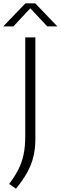

<svg xmlns="http://www.w3.org/2000/svg" viewBox="-56 -965 366 1156"><path d="M40 171 -1 142.5Q32.5 98.5 54 56.5Q75.5 14.5 85.8 -33.8Q96 -82 96 -144V-740H157V-130.5Q157 -70 144.8 -20.5Q132.5 29 106.8 75.2Q81 121.5 40 171ZM-36.5 -806 97 -945H156L289.5 -806H228.5L117.5 -924.5H135.5L24.5 -806Z"/></svg>

Font: Encode Sans SemiExpanded Light
Style: Regular
Weight: 300
Width: 6
Designer: Multiple Designers
Foundry: Impallari Type
Version: Version 3.002